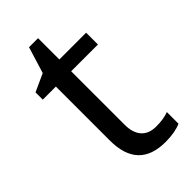

<svg xmlns="http://www.w3.org/2000/svg" viewBox="-212 -717 785 785"><g transform="rotate(-45 180.5 -324.5)"><path d="M91.8 -155.8V-467.8H16.1V-509.8L92.8 -544.9L127.9 -659.2H180.2V-536.1H335V-467.8H180.2V-158.2Q180.2 -111.8 202.4 -86.9Q224.6 -62 266.8 -62Q309.1 -62 338.9 -73.2V-5.9Q303.2 9.8 249 9.8Q91.8 9.8 91.8 -155.8Z"/></g></svg>

Font: NotoSans
Style: Regular
Weight: 400
Designer: Monotype Design team
Foundry: Monotype Imaging Inc.
Version: Version 1.04